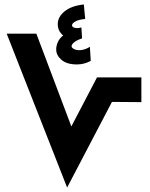

<svg xmlns="http://www.w3.org/2000/svg" viewBox="-20 -841 674 861"><path d="M614 -494V-383L482 -384L281 0L10 -690H143L300 -274L415 -494ZM387 -568Q357 -552 325 -552Q280 -552 256 -572.5Q232 -593 232 -619Q232 -635 239 -651.5Q246 -668 263 -682Q239 -702 239 -733Q239 -765 269.5 -790Q300 -815 356 -821L362 -756Q332 -753 317.5 -744.5Q303 -736 303 -728Q303 -722 309 -718.5Q315 -715 326 -715Q334 -715 345 -718L348 -669Q322 -660 311.5 -650.5Q301 -641 301 -634Q301 -627 311 -621.5Q321 -616 336 -616Q359 -616 383 -631Z"/></svg>

Font: Noto Sans Arabic
Style: Bold
Weight: 700
Designer: Nadine Chahine
Foundry: Monotype Imaging Inc.
Version: Version 1.001